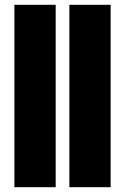

<svg xmlns="http://www.w3.org/2000/svg" viewBox="-20 -750 521 800"><path d="M40 30V-730H212V30ZM269 30V-730H441V30Z"/></svg>

Font: Tektur SemiCondensed ExtraBold
Style: Regular
Weight: 800
Width: 4
Designer: Adam Jagosz
Foundry: Adam Jagosz
Version: Version 1.005;gftools[0.9.30]